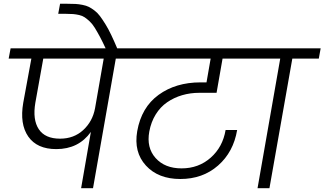

<svg xmlns="http://www.w3.org/2000/svg" viewBox="-20 -996 1717 1016"><path d="M297.9 -262.2Q371.1 -262.2 420.7 -308.1Q470.2 -354 482.9 -422.9L528.8 -686H209L167 -452.1Q151.9 -362.8 185.1 -312.5Q218.3 -262.2 297.9 -262.2ZM25.9 -686 36.1 -740.2H743.2L732.9 -686H592.8L472.2 0H409.2L460.9 -297.9Q396 -207 277.8 -207Q175.8 -207 129.6 -273.4Q83.5 -339.8 103 -452.1L146 -686Z M541 -735.8Q523.4 -773.9 508.8 -801.3Q494.1 -828.6 481.2 -849.4Q468.3 -870.1 454.3 -883.1Q440.4 -896 428.2 -904.3Q416 -912.6 398.9 -916.5Q381.8 -920.4 366.5 -921.6Q351.1 -922.9 327.1 -922.9H288.1L297.9 -976.1H335.9Q362.3 -976.1 379.6 -975.1Q397 -974.1 416.7 -970.2Q436.5 -966.3 450.2 -959.5Q463.9 -952.6 480 -940.4Q496.1 -928.2 509 -910.9Q522 -893.6 537.6 -868.4Q553.2 -843.3 568.6 -811Q584 -778.8 602.1 -735.8Z M671.9 -686 681.2 -740.2H1391.1L1380.9 -686H1157.7L1126 -504.9H1035.2Q986.8 -504.9 943.6 -492.2Q900.4 -479.5 864.5 -454.8Q828.6 -430.2 804 -390.4Q779.3 -350.6 770 -299.8Q754.4 -214.8 803.2 -159.9Q852.1 -105 940.9 -105Q1030.8 -105 1094.7 -161.4Q1158.7 -217.8 1173.8 -308.1H1234.9Q1215.3 -191.4 1134 -120.1Q1052.7 -48.8 934.1 -48.8Q817.4 -48.8 752.2 -119.9Q687 -190.9 706.1 -301.8Q728.5 -428.2 819.3 -494.1Q910.2 -560.1 1041 -560.1H1072.8L1094.7 -686Z M1342.8 0 1462.9 -686H1321.8L1332 -740.2H1676.8L1667 -686H1526.9L1405.8 0Z"/></svg>

Font: SVN-Poppins Light
Style: Italic
Weight: 300
Italic angle: -10°
Designer: Ninad Kale (Devanagari), Jonny Pinhorn (Latin)
Foundry: Indian Type Foundry
Version: Version 3.002 2017